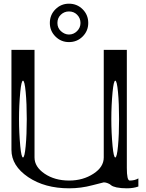

<svg xmlns="http://www.w3.org/2000/svg" viewBox="-20 -1020 790 1040"><path d="M89.8 -521.5Q83 -449.2 83 -375Q83 -300.8 89.8 -228.5Q95.7 -167 104.5 -167Q113.3 -167 119.1 -228.5Q125 -290 125 -375Q125 -460 119.1 -521.5Q113.3 -583 104.5 -583Q95.7 -583 89.8 -521.5ZM589.8 -521.5Q583 -449.2 583 -375Q583 -300.8 589.8 -228.5Q595.7 -167 604.5 -167Q613.3 -167 619.1 -228.5Q625 -290 625 -375Q625 -460 619.1 -521.5Q613.3 -583 604.5 -583Q595.7 -583 589.8 -521.5ZM667 -750V-110.4Q667 -42 682.6 -42Q710 -42 729.5 -53.7V-9.8Q703.1 0 667 0Q635.7 0 611.3 -4.9Q589.8 -9.8 582 -16.6Q576.2 -22.5 564.5 -27.3Q552.7 -32.2 542 -32.2Q539.1 -32.2 480.5 -16.6Q418.9 0 354.5 0Q222.7 0 132.8 -60.5Q42 -122.1 42 -208V-750H167V-167Q167 -116.2 221.7 -79.1Q276.4 -42 354.5 -42Q429.7 -42 486.3 -79.1Q542 -115.2 542 -167V-750ZM416 -895.5Q416 -921.9 397.5 -940.4Q379.9 -958 353.5 -958Q328.1 -958 309.6 -940.4Q291 -922.9 291 -895.5Q291 -869.1 309.6 -851.6Q330.1 -833 353.5 -833Q378.9 -833 397.5 -851.6Q416 -870.1 416 -895.5ZM458 -895.5Q458 -852.5 427.7 -822.3Q397.5 -792 353.5 -792Q310.5 -792 280.3 -822.3Q250 -852.5 250 -895.5Q250 -939.5 280.3 -969.7Q310.5 -1000 353.5 -1000Q397.5 -1000 427.7 -969.7Q458 -939.5 458 -895.5Z"/></svg>

Font: okolaksMetalik
Style: bold
Weight: 700
Width: 7
Version: Version 0.6